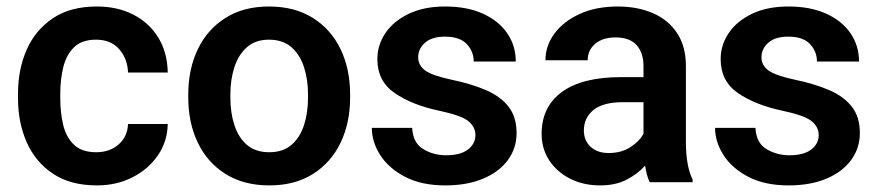

<svg xmlns="http://www.w3.org/2000/svg" viewBox="-20 -558 2693 588"><path d="M274.9 -91.8Q315.9 -91.8 343.3 -115.7Q370.6 -139.6 372.1 -178.2H493.7Q492.7 -124.5 463.4 -82Q434.1 -39.6 385.5 -14.9Q336.9 9.8 276.9 9.8Q195.8 9.8 142.1 -26.1Q88.4 -62 61.8 -122.3Q35.2 -182.6 35.2 -256.3V-272Q35.2 -345.7 61.8 -406Q88.4 -466.3 142.1 -502.2Q195.8 -538.1 276.4 -538.1Q340.3 -538.1 388.9 -512.9Q437.5 -487.8 465.1 -442.4Q492.7 -397 493.7 -335.9H372.1Q370.6 -377.9 345.2 -407.2Q319.8 -436.5 273.9 -436.5Q230 -436.5 206.3 -412.8Q182.6 -389.2 173.6 -351.6Q164.6 -314 164.6 -272V-256.3Q164.6 -213.9 173.3 -176.3Q182.1 -138.7 206.1 -115.2Q230 -91.8 274.9 -91.8Z M556.6 -258.8V-269Q556.6 -346.2 585.7 -407Q614.7 -467.8 670.2 -502.9Q725.6 -538.1 803.7 -538.1Q882.8 -538.1 938.5 -502.9Q994.1 -467.8 1023.2 -407Q1052.2 -346.2 1052.2 -269V-258.8Q1052.2 -182.1 1023.2 -121.3Q994.1 -60.5 938.7 -25.4Q883.3 9.8 804.7 9.8Q726.1 9.8 670.4 -25.4Q614.7 -60.5 585.7 -121.3Q556.6 -182.1 556.6 -258.8ZM685.5 -269V-258.8Q685.5 -212.9 697.8 -175Q710 -137.2 736.1 -114.5Q762.2 -91.8 804.7 -91.8Q846.7 -91.8 872.8 -114.5Q898.9 -137.2 911.1 -175Q923.3 -212.9 923.3 -258.8V-269Q923.3 -314 911.1 -352.1Q898.9 -390.1 872.6 -413.3Q846.2 -436.5 803.7 -436.5Q762.2 -436.5 736.1 -413.3Q710 -390.1 697.8 -352.1Q685.5 -314 685.5 -269Z M1436 -144.5Q1436 -168.9 1414.6 -186.8Q1393.1 -204.6 1323.7 -219.2Q1241.2 -236.8 1188.5 -273.2Q1135.7 -309.6 1135.7 -377Q1135.7 -420.4 1160.6 -457Q1185.5 -493.7 1232.2 -515.9Q1278.8 -538.1 1343.3 -538.1Q1410.6 -538.1 1459 -516.1Q1507.3 -494.1 1533.4 -456.1Q1559.6 -418 1559.6 -369.6H1430.7Q1430.7 -400.9 1409.2 -423.3Q1387.7 -445.8 1342.8 -445.8Q1302.7 -445.8 1281.7 -427.2Q1260.7 -408.7 1260.7 -382.8Q1260.7 -357.4 1282.7 -341.8Q1304.7 -326.2 1364.7 -313.5Q1423.3 -301.3 1467.8 -282.2Q1512.2 -263.2 1537.1 -231.7Q1562 -200.2 1562 -150.4Q1562 -104 1535.2 -67.6Q1508.3 -31.2 1459.2 -10.7Q1410.2 9.8 1343.8 9.8Q1271 9.8 1220.7 -16.4Q1170.4 -42.5 1144.5 -83Q1118.7 -123.5 1118.7 -166.5H1242.2Q1244.6 -120.6 1275.9 -101.6Q1307.1 -82.5 1346.2 -82.5Q1390.1 -82.5 1413.1 -100.1Q1436 -117.7 1436 -144.5Z M1969.7 0Q1960.4 -19 1955.6 -50.8Q1933.6 -25.9 1899.7 -8.1Q1865.7 9.8 1817.9 9.8Q1766.6 9.8 1726.1 -10.7Q1685.5 -31.2 1662.1 -66.9Q1638.7 -102.5 1638.7 -147.9Q1638.7 -231 1700.9 -276.4Q1763.2 -321.8 1881.8 -321.8H1950.7V-356Q1950.7 -396 1929.7 -419.7Q1908.7 -443.4 1864.7 -443.4Q1825.7 -443.4 1802.7 -423.8Q1779.8 -404.3 1779.8 -373.5H1650.4Q1650.4 -417.5 1677.7 -454.8Q1705.1 -492.2 1754.9 -515.1Q1804.7 -538.1 1872.1 -538.1Q1932.1 -538.1 1979.2 -517.8Q2026.4 -497.6 2053.5 -456.8Q2080.6 -416 2080.6 -355V-124.5Q2080.6 -48.8 2101.1 -8.3V0ZM1844.2 -89.4Q1883.3 -89.4 1911.1 -107.7Q1939 -126 1950.7 -148.4V-245.1H1888.2Q1827.1 -245.1 1797.6 -221.2Q1768.1 -197.3 1768.1 -158.2Q1768.1 -128.4 1788.3 -108.9Q1808.6 -89.4 1844.2 -89.4Z M2487.3 -144.5Q2487.3 -168.9 2465.8 -186.8Q2444.3 -204.6 2375 -219.2Q2292.5 -236.8 2239.7 -273.2Q2187 -309.6 2187 -377Q2187 -420.4 2211.9 -457Q2236.8 -493.7 2283.4 -515.9Q2330.1 -538.1 2394.5 -538.1Q2461.9 -538.1 2510.3 -516.1Q2558.6 -494.1 2584.7 -456.1Q2610.8 -418 2610.8 -369.6H2481.9Q2481.9 -400.9 2460.4 -423.3Q2439 -445.8 2394 -445.8Q2354 -445.8 2333 -427.2Q2312 -408.7 2312 -382.8Q2312 -357.4 2334 -341.8Q2356 -326.2 2416 -313.5Q2474.6 -301.3 2519 -282.2Q2563.5 -263.2 2588.4 -231.7Q2613.3 -200.2 2613.3 -150.4Q2613.3 -104 2586.4 -67.6Q2559.6 -31.2 2510.5 -10.7Q2461.4 9.8 2395 9.8Q2322.3 9.8 2272 -16.4Q2221.7 -42.5 2195.8 -83Q2169.9 -123.5 2169.9 -166.5H2293.5Q2295.9 -120.6 2327.1 -101.6Q2358.4 -82.5 2397.5 -82.5Q2441.4 -82.5 2464.4 -100.1Q2487.3 -117.7 2487.3 -144.5Z"/></svg>

Font: Vazirmatn FD SemiBold
Style: Regular
Weight: 600
Designer: Saber Rastikerdar
Foundry: Saber Rastikerdar
Version: Version 33.001